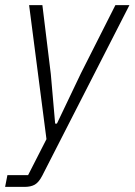

<svg xmlns="http://www.w3.org/2000/svg" viewBox="-42 -532 527 752"><path d="M410 -512H465L123 157Q110 182 94.5 191Q79 200 54 200H-22L-13 154H68L140 13L72 -512H124L157 -242L174 -48H181L275 -245Z"/></svg>

Font: IBM Plex Sans Condensed Light
Style: Italic
Weight: 300
Width: 3
Italic angle: -11°
Designer: Mike Abbink, Paul van der Laan, Pieter van Rosmalen
Foundry: Bold Monday
Version: Version 1.3